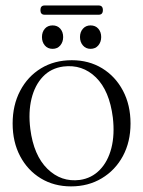

<svg xmlns="http://www.w3.org/2000/svg" viewBox="-20 -654 510 684"><path d="M236 -439.5Q296.5 -439.5 343.8 -410.8Q391 -382 418 -331Q445 -280 445 -214Q445 -148.5 417.8 -98Q390.5 -47.5 342.5 -18.8Q294.5 10 233 10Q172.5 10 125.5 -18.5Q78.5 -47 51.8 -97.5Q25 -148 25 -214Q25 -279.5 51.8 -330.5Q78.5 -381.5 126 -410.5Q173.5 -439.5 236 -439.5ZM264.5 -13Q306.5 -19 335.5 -48.8Q364.5 -78.5 376.8 -126.5Q389 -174.5 382 -235Q370 -331 321.8 -378.2Q273.5 -425.5 205.5 -417Q161.5 -411 132.8 -380.8Q104 -350.5 92.2 -302.2Q80.5 -254 88 -194.5Q100 -100.5 149 -52.5Q198 -4.5 264.5 -13ZM167.5 -480Q150 -480 139.8 -492Q129.5 -504 129.5 -522Q129.5 -540 139.8 -551.8Q150 -563.5 167.5 -563.5Q184.5 -563.5 194.8 -551.8Q205 -540 205 -522Q205 -504.5 194.8 -492.2Q184.5 -480 167.5 -480ZM302.5 -480Q286 -480 275.5 -492Q265 -504 265 -522Q265 -540 275.5 -551.8Q286 -563.5 302.5 -563.5Q320 -563.5 330.2 -551.8Q340.5 -540 340.5 -522Q340.5 -504.5 330.2 -492.2Q320 -480 302.5 -480ZM124 -618Q124 -634.5 139 -634.5H331.5Q346.5 -634.5 346.5 -618Q346.5 -601.5 331.5 -601.5H139Q124 -601.5 124 -618Z"/></svg>

Font: Fraunces 144pt Soft Light
Style: Regular
Weight: 300
Version: Version 1.000;[0bf87f6ff]